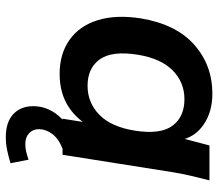

<svg xmlns="http://www.w3.org/2000/svg" viewBox="-65 -490 750 660"><g transform="rotate(90 310.0 -160.0)"><path d="M234 10Q165 10 117 -24Q69 -58 49.5 -120.5Q30 -183 43 -268Q63 -390 133.5 -452.5Q204 -515 302 -515Q365 -515 409 -484.5Q453 -454 462 -402L452 -399L480 -505H600Q592 -474 584.5 -442Q577 -410 572 -379L512 0H388L405 -107H421Q396 -53 348.5 -21.5Q301 10 234 10ZM275 -86Q333 -86 374.5 -126.5Q416 -167 429 -248Q443 -336 412.5 -377.5Q382 -419 321 -419Q263 -419 222 -378.5Q181 -338 168 -258Q154 -170 184 -128Q214 -86 275 -86ZM451 195Q400 195 372.5 169.5Q345 144 345 101Q345 53 377 15Q409 -23 458 -42L491 0Q456 14 440 36Q424 58 424 81Q424 102 438 115Q452 128 475 128Q489 128 501.5 125Q514 122 529 117L541 179Q517 186 496 190.5Q475 195 451 195Z"/></g></svg>

Font: Mulish ExtraLight
Style: Italic
Weight: 200
Italic angle: -9°
Designer: Vernon Adams
Foundry: Vernon Adams
Version: Version 3.603